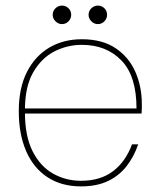

<svg xmlns="http://www.w3.org/2000/svg" viewBox="-20 -653 567 685"><path d="M269 12Q199 12 149 -21Q99 -54 73 -114.5Q47 -175 47 -256Q47 -339 76 -396Q105 -453 155.5 -483Q206 -513 272 -513Q345 -513 392.5 -481Q440 -449 463 -396.5Q486 -344 486 -282Q486 -273 486 -265.5Q486 -258 485 -248H58V-266H467Q467 -382 413 -437.5Q359 -493 272 -493Q220 -493 174 -469.5Q128 -446 98.5 -395Q69 -344 69 -261V-252Q69 -167 96.5 -113Q124 -59 169.5 -33.5Q215 -8 269 -8Q338 -8 383 -42Q428 -76 451 -138H473Q458 -94 431.5 -60Q405 -26 365 -7Q325 12 269 12ZM201 -567Q188 -567 178 -577Q168 -587 168 -600Q168 -614 178 -623.5Q188 -633 201 -633Q215 -633 224.5 -623.5Q234 -614 234 -600Q234 -587 224.5 -577Q215 -567 201 -567ZM329 -567Q316 -567 306 -577Q296 -587 296 -600Q296 -614 306 -623.5Q316 -633 329 -633Q343 -633 352.5 -623.5Q362 -614 362 -600Q362 -587 352.5 -577Q343 -567 329 -567Z"/></svg>

Font: DM Sans 17pt Thin
Style: Regular
Weight: 250
Version: Version 4.004;gftools[0.9.30]